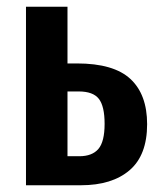

<svg xmlns="http://www.w3.org/2000/svg" viewBox="-20 -549 471 569"><path d="M416 -181Q416 -89 364 -44.5Q312 0 220 0H57V-529H180V-361H208Q317 -361 366.5 -315Q416 -269 416 -181ZM290 -182Q290 -234 273 -256Q256 -278 213 -278H180V-86H215Q253 -86 271.5 -107.5Q290 -129 290 -182Z"/></svg>

Font: Fira Sans Extra Condensed Medium
Style: Regular
Weight: 500
Width: 1
Designer: Carrois Corporate & Edenspiekermann AG
Foundry: Carrois Corporate GbR & Edenspiekermann AG
Version: Version 4.203